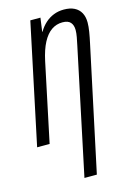

<svg xmlns="http://www.w3.org/2000/svg" viewBox="-141 -793 754 1102"><g transform="rotate(-15 236.0 -242.0)"><path d="M218.3 240.2 375.5 -504.9Q380.9 -529.3 385 -552.2Q389.2 -575.2 389.2 -593.3Q389.2 -622.6 374.5 -638.9Q359.9 -655.3 326.7 -655.3Q291 -655.3 261.7 -635.3Q232.4 -615.2 210.2 -573.5Q188 -531.7 173.8 -465.3L75.7 0H1.5L152.3 -713.9H212.4L201.2 -632.8H203.1Q219.7 -661.1 242.4 -681.6Q265.1 -702.1 293 -713.1Q320.8 -724.1 353.5 -724.1Q390.6 -724.1 415.8 -711.4Q440.9 -698.7 453.9 -674.8Q466.8 -650.9 466.8 -617.2Q466.8 -593.8 461.7 -562.3Q456.5 -530.8 449.2 -497.6L292 240.2Z"/></g></svg>

Font: Open Sans Condensed
Style: Italic
Weight: 400
Width: 3
Italic angle: -12°
Designer: Monotype Design Team
Foundry: Monotype Imaging Inc.
Version: Version 3.000